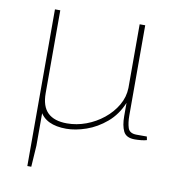

<svg xmlns="http://www.w3.org/2000/svg" viewBox="-77 -550 752 817"><g transform="rotate(10 298.5 -141.5)"><path d="M118 -480V-122Q118 -65 146 -38Q174 -11 229 -11Q271 -11 311.5 -26Q352 -41 385.5 -68Q419 -95 439.5 -130Q460 -165 461 -205L464 -141Q442 -88 402 -54Q362 -20 316 -4Q270 12 230 12Q186 12 156.5 -2Q127 -16 112 -45.5Q97 -75 97 -119V-480ZM95 -480H118V105L112 197H95ZM485 -480V-90Q485 -59 492 -37Q499 -15 530 -15H574L577 0Q567 3 553 4.5Q539 6 525 6Q488 6 476 -18.5Q464 -43 464 -84V-141L461 -157V-480Z"/></g></svg>

Font: Exo 2 Thin
Style: Regular
Weight: 250
Designer: Natanael Gama
Foundry: Natanael Gama
Version: Version 2.010